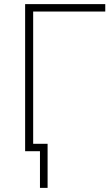

<svg xmlns="http://www.w3.org/2000/svg" viewBox="-20 -734 537 932"><path d="M491 -714V-678H141V-36H211V178H174V0H102V-714Z"/></svg>

Font: Noto Sans ExtraLight
Style: Regular
Weight: 200
Designer: Monotype Design Team
Foundry: Monotype Imaging Inc.
Version: Version 2.007